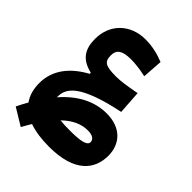

<svg xmlns="http://www.w3.org/2000/svg" viewBox="-235 -591 1055 1055"><g transform="rotate(45 293.0 -63.0)"><path d="M120.6 350.1C131.3 330.1 142.6 311.5 152.8 294.4C196.8 310.1 249.5 316.9 306.6 316.9C507.8 316.9 572.8 224.6 572.8 121.1C572.8 28.3 511.7 -37.1 402.3 -37.1C309.6 -37.1 223.6 4.9 145.5 93.8C145.5 91.8 145.5 89.4 145.5 87.4C145.5 23.9 187 -43.9 452.1 -99.1L442.9 -235.8C372.1 -222.7 330.6 -216.3 294.9 -216.3C211.4 -216.3 191.9 -229.5 191.9 -278.8C191.9 -323.2 219.7 -341.8 286.6 -341.8C324.7 -341.8 363.3 -335.9 402.8 -327.1L411.1 -445.8C366.2 -463.4 320.3 -475.6 265.1 -475.6C146.5 -475.6 66.4 -394 66.4 -282.2C66.4 -201.2 97.2 -153.3 181.6 -133.3V-124.5C85.9 -72.8 21.5 3.4 21.5 106.9C21.5 155.8 33.7 194.3 55.2 224.6C43.5 245.1 32.2 266.6 21 289.6ZM249 169.4C297.4 123 344.7 102.1 394.5 102.1C435.5 102.1 450.7 119.1 450.7 137.2C450.7 160.2 420.4 172.9 326.2 172.9C295.9 172.9 270.5 171.9 249 169.4Z"/></g></svg>

Font: Cascadia Mono NF
Style: Bold
Weight: 700
Monospace: yes
Designer: Aaron Bell
Foundry: Saja Typeworks
Version: Version 2404.023